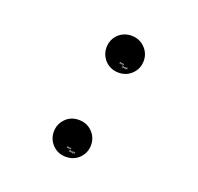

<svg xmlns="http://www.w3.org/2000/svg" viewBox="-94 -620 713 693"><g transform="rotate(20 262.5 -273.0)"><path d="M252 -49.3H251V-55.2H250V-48.3H252ZM248 -49.3H247.1V-52.2H248ZM217.8 -58.1H218.8V-61H220.7V-58.1H221.7V-64.9H218.8L217.8 -63ZM219.2 -64H220.7V-62H218.8V-63ZM224.6 -62V-58.1H225.6V-62L225.1 -63H222.7V-58.1H223.6V-62ZM228.5 -62V-58.1H229.5V-62L229 -63H226.6V-58.1H227.5V-62ZM231.4 -60.1H232.4V-59.1H231.4ZM231 -58.1H233.4V-62L232.9 -63H230.5V-62H232.4V-61H231L230.5 -60.1V-59.1ZM236.3 -52.2V-48.3H237.3V-52.2L236.8 -53.2H235.4V-55.2H234.4V-48.3H235.4V-52.2ZM232.9 -52.2H230.5V-54.2H233.4V-55.2H230L229.5 -54.2V-52.2L230 -51.3H232.4V-49.3H229.5V-48.3H232.9L233.4 -49.3V-51.3ZM240.2 -49.3H239.3V-53.2H238.3V-49.3L238.8 -48.3H241.2V-53.2H240.2ZM243.2 -49.3V-52.2H244.1V-49.3ZM242.7 -53.2 242.2 -52.2V-49.3L242.7 -48.3H244.1V-47.4H242.2V-46.4H244.6L245.1 -47.4V-53.2ZM246.6 -53.2 246.1 -52.2V-49.3L246.6 -48.3H248.5L249 -49.3V-52.2L248.5 -53.2ZM296.9 -97.2Q296.9 -67.9 276.6 -47.1Q256.3 -26.4 225.1 -26.4Q194.8 -26.4 174.3 -47.1Q153.8 -67.9 153.8 -97.2Q153.8 -126 173.8 -147Q193.8 -168 225.1 -168Q255.9 -168 276.4 -147.2Q296.9 -126.5 296.9 -97.2ZM326.7 -399.9H325.7V-405.8H324.7V-398.9H326.7ZM322.8 -399.9H321.8V-402.8H322.8ZM292.5 -408.7H293.5V-411.6H295.4V-408.7H296.4V-415.5H293.5L292.5 -413.6ZM293.9 -414.6H295.4V-412.6H293.5V-413.6ZM299.3 -412.6V-408.7H300.3V-412.6L299.8 -413.6H297.4V-408.7H298.3V-412.6ZM303.2 -412.6V-408.7H304.2V-412.6L303.7 -413.6H301.3V-408.7H302.2V-412.6ZM306.2 -410.6H307.1V-409.7H306.2ZM305.7 -408.7H308.1V-412.6L307.6 -413.6H305.2V-412.6H307.1V-411.6H305.7L305.2 -410.6V-409.7ZM311 -402.8V-398.9H312V-402.8L311.5 -403.8H310.1V-405.8H309.1V-398.9H310.1V-402.8ZM307.6 -402.8H305.2V-404.8H308.1V-405.8H304.7L304.2 -404.8V-402.8L304.7 -401.9H307.1V-399.9H304.2V-398.9H307.6L308.1 -399.9V-401.9ZM314.9 -399.9H314V-403.8H313V-399.9L313.5 -398.9H315.9V-403.8H314.9ZM317.9 -399.9V-402.8H318.8V-399.9ZM317.4 -403.8 316.9 -402.8V-399.9L317.4 -398.9H318.8V-397.9H316.9V-397H319.3L319.8 -397.9V-403.8ZM321.3 -403.8 320.8 -402.8V-399.9L321.3 -398.9H323.2L323.7 -399.9V-402.8L323.2 -403.8ZM371.6 -447.8Q371.6 -418.5 351.1 -397.7Q330.6 -377 299.8 -377Q279.8 -377 263.4 -386.5Q247.1 -396 237.8 -412.4Q228.5 -428.7 228.5 -447.8Q228.5 -466.8 237.3 -482.9Q246.1 -499 262.5 -508.8Q278.8 -518.6 299.8 -518.6Q330.1 -518.6 350.8 -497.8Q371.6 -477.1 371.6 -447.8Z"/></g></svg>

Font: Anka/Coder Condensed
Style: Italic
Weight: 400
Width: 4
Italic angle: -12°
Monospace: yes
Version: Version 001.100